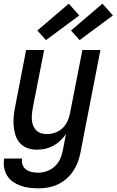

<svg xmlns="http://www.w3.org/2000/svg" viewBox="-29 -802 634 1044"><path d="M181 222Q155 222 130.5 219Q106 216 83.5 208Q61 200 41.5 186.5Q22 173 10 153.5Q-2 134 -6.5 110Q-11 86 -6 60H91Q88 78 94 94.5Q100 111 114 120.5Q128 130 145 133.5Q162 137 180 137Q203 137 227.5 128Q252 119 270.5 101Q289 83 299 60Q309 37 313 14L330 -75Q318 -55 300 -38Q282 -21 260.5 -9.5Q239 2 216.5 7Q194 12 172 12Q144 12 119.5 3Q95 -6 78.5 -25Q62 -44 54.5 -69Q47 -94 45 -120.5Q43 -147 46 -174.5Q49 -202 55 -230L113 -530H211L149 -214Q146 -197 144.5 -180.5Q143 -164 144.5 -148Q146 -132 152 -117.5Q158 -103 169 -92.5Q180 -82 195 -77.5Q210 -73 227 -73Q248 -73 270 -80.5Q292 -88 309.5 -104Q327 -120 337 -141Q347 -162 351 -183L419 -530H517L408 30Q403 56 393.5 81Q384 106 368.5 129Q353 152 331 171Q309 190 283.5 201.5Q258 213 232 217.5Q206 222 181 222ZM404 -584 357 -636 528 -782 585 -718ZM221 -584 174 -636 345 -782 402 -718Z"/></svg>

Font: Lode Dark
Style: Bold Italic
Weight: 700
Italic angle: -11°
Monospace: yes
Designer: Belleve Invis
Foundry: Belleve Invis
Version: Version 29.2.0; ttfautohint (v1.8.3)